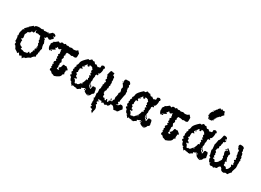

<svg xmlns="http://www.w3.org/2000/svg" viewBox="-27 -1604 3609 2656"><g transform="rotate(30 1777.5 -276.5)"><path d="M419.9 -497.6Q423.8 -497.6 423.8 -492.7Q431.6 -497.6 436 -497.6Q462.4 -485.4 464.4 -474.1V-455.1H460.4L448.2 -464.4H440.4L460.4 -436V-426.8Q428.2 -400.9 428.2 -393.6L407.7 -388.7Q396 -398.4 371.6 -407.7Q357.4 -379.4 351.1 -379.4Q343.3 -384.3 338.9 -384.3V-379.4Q363.3 -361.3 363.3 -356V-351.1L359.4 -341.8Q368.7 -341.8 379.4 -303.7Q379.4 -298.8 375.5 -289.6Q379.4 -254.4 391.6 -228Q383.3 -211.9 379.4 -181.2Q383.3 -171.9 383.3 -167L371.6 -157.2L375.5 -147.9V-133.8L367.2 -119.6V-114.7L371.6 -91.3Q339.4 -83 318.8 -43.9Q276.9 -28.3 262.2 -6.3Q227.1 -6.3 213.4 26.9Q200.2 -6.3 185.1 -6.3Q185.1 4.4 165 7.8Q144.5 -16.6 144.5 -24.9H140.6L120.1 -6.3Q120.1 -17.1 71.8 -43.9Q49.8 -96.2 31.2 -96.2L35.2 -128.9Q28.3 -128.9 15.1 -143.1L19 -152.8Q15.1 -185.1 15.1 -204.6V-209.5H6.8V-218.8Q8.3 -228 15.1 -228L10.7 -252V-275.4L26.9 -332Q40 -341.8 47.4 -341.8V-346.2H35.2V-351.1L75.7 -393.6H84L79.6 -402.8L136.2 -450.2Q137.7 -440.9 144.5 -440.9H148.4Q148.4 -469.2 221.7 -469.2Q237.3 -464.4 253.9 -464.4L278.3 -474.1Q278.3 -470.2 290.5 -460L318.8 -464.4H351.1V-474.1H359.4L355 -464.4Q359.4 -464.4 359.4 -460Q376.5 -460 411.6 -497.6ZM193.4 -412.6Q186 -365.2 176.8 -365.2L148.4 -370.1Q148.4 -341.8 104 -332Q104 -319.3 84 -285.2Q84 -272.9 91.8 -237.8Q89.4 -213.9 71.8 -213.9V-204.6Q78.6 -204.6 95.7 -195.3L91.8 -171.4Q95.7 -162.6 95.7 -157.2H91.8Q91.8 -122.6 140.6 -110.4V-105.5L136.2 -82H140.6Q170.4 -82 197.3 -67.9Q231.4 -77.1 237.8 -77.1Q237.8 -72.3 241.7 -72.3Q251.5 -105.5 257.8 -105.5H266.1V-91.3H282.2Q282.2 -112.3 298.3 -133.8V-138.7L294.4 -147.9Q307.6 -157.2 314.5 -157.2L302.7 -176.3Q302.7 -183.6 326.7 -199.7Q326.7 -247.1 306.6 -266.1Q310.5 -272.5 310.5 -289.6Q304.2 -289.6 294.4 -308.6Q298.3 -317.9 298.3 -322.8Q287.1 -342.8 282.2 -374.5Q259.3 -374.5 237.8 -384.3Q230.5 -379.4 221.7 -379.4H209.5Q203.6 -379.4 197.3 -393.6V-402.8L201.2 -412.6ZM316.4 -245.1Q324.2 -229 324.2 -201.2L317.4 -197.3Z M829.6 -460H842.3Q842.3 -453.1 868.2 -429.7V-386.2Q868.2 -355.5 851.1 -355.5Q843.8 -351.6 834 -351.6Q830.6 -351.6 808.1 -355.5L791 -347.2Q762.7 -355.5 752 -355.5H717.8L709 -325.2Q717.8 -323.7 717.8 -316.4L704.6 -299.3V-290.5L713.4 -277.3Q713.4 -259.8 700.2 -242.7L717.8 -203.6Q704.6 -186.5 704.6 -177.7L709 -160.2L704.6 -134.3Q713.4 -132.8 713.4 -125.5V-121.1Q704.6 -110.4 704.6 -103.5Q709 -95.2 709 -90.8L739.3 -94.7V-103.5Q726.1 -103.5 726.1 -112.3V-125.5Q747.6 -140.1 747.6 -151.4Q753.9 -190.4 765.1 -190.4L791 -186Q799.3 -190.4 803.7 -190.4Q846.7 -160.2 846.7 -147L825.2 -134.3L829.6 -125.5Q825.2 -101.6 825.2 -90.8Q834 -89.4 834 -82V-77.6Q812.5 -66.4 812.5 -60.1Q812.5 -15.1 717.8 13.7Q717.8 5.9 674.3 -3.9Q674.3 -8.8 648.4 -29.8L640.1 -25.4Q633.8 -25.4 627 -38.6V-55.7L635.7 -68.8Q635.7 -75.2 622.6 -82Q627 -94.7 631.3 -94.7Q622.6 -112.3 622.6 -125.5Q628.9 -125.5 635.7 -138.2Q622.6 -138.2 622.6 -147V-164.6L644.5 -186L627 -208Q633.8 -208 644.5 -225.1Q627 -225.1 627 -238.3L631.3 -247.1Q627 -247.1 627 -251.5Q635.7 -251.5 635.7 -260.3Q629.4 -260.3 622.6 -272.9Q622.6 -280.3 640.1 -299.3Q631.3 -313.5 631.3 -320.8H635.7Q627 -338.4 627 -351.6Q631.3 -359.9 631.3 -364.3L601.1 -342.8H588.4L570.8 -359.9H566.9Q563.5 -334 541 -334L562.5 -316.4Q547.9 -303.7 497.6 -281.7L502 -272.9Q502 -264.6 493.7 -264.6Q470.7 -264.6 459 -316.4Q459 -326.2 463.4 -334Q459 -341.8 459 -351.6Q463.9 -367.7 480.5 -381.8V-395Q497.6 -395 541 -434.1L570.8 -420.9Q570.8 -441.4 601.1 -446.8Q618.7 -438.5 627 -438.5Q627 -444.3 640.1 -451.2H648.4L661.6 -442.4H669.9Q679.7 -442.4 687.5 -446.8L709 -438.5Q735.4 -446.8 743.2 -446.8Q752 -446.8 773.4 -438.5Q829.6 -442.4 829.6 -460ZM511.2 -283.7H515.6Q523.9 -282.2 523.9 -274.9L515.6 -270.5H511.2Q502.4 -270.5 502.4 -279.3Z M1265.6 12.7 1269.5 -2.9 1246.1 -2.4 1250 12.7Q1193.8 -8.8 1193.8 -23.4L1197.8 -46.4Q1184.6 -55.2 1173.8 -55.2Q1145 -37.1 1129.9 -37.1L1133.8 -28.3V-14.6Q1117.2 -14.6 1094.2 8.3H1089.8Q1085.9 8.3 1085.9 3.4L1078.1 8.3H1069.8V-1L1062 3.4L1042 -1V3.4Q1028.8 -5.4 1018.1 -5.4H1010.3Q1010.3 8.3 1002 8.3H998Q998 -2.9 966.3 -30.8L974.1 -28.3L978 -37.1Q943.4 -37.1 934.1 -96.2Q918.5 -96.2 910.2 -114.3V-118.7Q910.2 -127.9 922.4 -127.9V-132.3L902.3 -159.7Q914.6 -177.2 914.6 -187Q906.2 -187 906.2 -195.8L909.7 -195.3L903.3 -205.6L906.2 -205.1Q907.7 -214.4 914.6 -214.4L910.2 -236.8Q910.2 -239.3 926.3 -259.3L911.6 -278.3L927.2 -267.1L918.5 -277.8Q935.5 -290 938.5 -332Q948.7 -366.7 1018.1 -427.2Q1031.2 -427.2 1038.1 -422.9L1065.9 -450.2L1094.2 -436.5Q1101.1 -440.9 1109.9 -440.9Q1129.9 -413.6 1138.2 -413.6L1157.7 -418.5Q1157.7 -412.1 1186 -395.5Q1198.7 -404.8 1206.1 -404.8Q1206.1 -400.4 1210 -400.4Q1210 -409.2 1221.7 -409.2V-436.5Q1221.7 -448.2 1253.9 -454.6Q1277.8 -443.8 1277.8 -436.5V-418.5Q1273.4 -418.5 1265.6 -413.6L1269.5 -404.8L1272 -413.1Q1269.5 -323.2 1233.9 -323.2V-318.4Q1245.6 -318.4 1245.6 -309.6L1247.6 -310.1Q1245.6 -295.9 1237.8 -295.9Q1230 -300.3 1225.6 -300.3Q1213.9 -285.6 1213.9 -277.8Q1213.9 -272.9 1217.8 -264.2Q1213.9 -232.9 1210 -223.1L1213.9 -200.7Q1206.1 -171.4 1206.1 -168.9L1245.6 -114.3Q1237.8 -112.8 1237.8 -105.5L1241.7 -82.5H1245.6Q1253.9 -82.5 1257.8 -127.9L1269.5 -137.2H1281.7Q1285.6 -137.2 1285.6 -132.3L1293.5 -137.2H1297.9Q1316.4 -137.2 1321.8 -73.7Q1325.7 -73.7 1325.7 -68.8Q1325.7 -43.5 1301.8 -37.1Q1293.5 -6.8 1265.6 12.7ZM1034.2 -46.4Q1042 -46.4 1042 -55.2Q1049.8 -50.8 1054.2 -50.8Q1075.2 -50.8 1094.2 -86.9L1102.1 -82.5L1122.1 -86.9V-91.8L1113.8 -105.5Q1133.8 -145 1133.8 -168.9Q1140.6 -173.3 1153.8 -173.3V-182.6L1146 -195.8L1153.8 -209.5V-223.1Q1142.1 -223.1 1142.1 -232.4Q1146 -241.2 1146 -246.1H1149.9L1157.7 -241.2V-250.5Q1157.7 -253.4 1138.2 -272.9V-277.8Q1149.9 -277.8 1149.9 -286.6Q1143.6 -286.6 1133.8 -304.7Q1133.8 -312.5 1142.1 -332Q1132.8 -332 1122.1 -355Q1111.8 -355 1102.1 -363.8H1078.1V-359.4Q1082 -350.6 1082 -345.7Q1072.3 -336.4 1065.9 -336.4Q1050.3 -336.4 1050.3 -359.4Q1040.5 -359.4 1026.4 -332Q1018.1 -330.6 1018.1 -323.2Q1023.9 -323.2 1030.3 -309.6Q1013.7 -300.3 1006.3 -300.3Q1006.3 -304.7 1002 -304.7L998 -295.9V-291.5L1014.2 -272.9V-264.2L994.1 -268.6L978 -250.5Q978 -246.1 982.4 -246.1L978 -223.1L982.4 -200.7Q976.1 -200.7 966.3 -182.6L982.4 -168.9Q982.4 -173.3 986.3 -173.3V-137.2Q1014.2 -128.9 1014.2 -118.7L990.7 -123L1014.2 -114.3Q1014.2 -105.5 1002 -105.5Q994.6 -109.9 990.2 -109.9L982.4 -96.2Q1003.4 -96.2 1018.1 -46.4ZM1011.2 -304.7 1025.9 -311 1014.6 -319.3 1008.3 -312ZM1103 -85.4 1108.4 -107.4 1119.6 -91.3V-88.4ZM1186.5 -28.3 1174.3 -36.1V-45.4L1191.4 -43ZM1263.2 12.7H1252.4L1249 -0.5L1266.1 -1ZM1235.4 -117.7 1206.1 -159.7 1205.6 -126.5 1213.4 -134.3ZM1236.3 -85.9 1231.4 -112.3 1213.9 -127.4 1208.5 -120.1Z M1385.3 -444.8Q1405.8 -440.4 1405.8 -436L1414.1 -440.4Q1421.4 -436 1430.2 -436V-418.5L1422.4 -405.3Q1441.4 -405.3 1455.1 -383.3V-370.1Q1455.1 -365.7 1450.7 -365.7L1459 -348.1Q1455.1 -323.7 1455.1 -313Q1463.4 -311.5 1463.4 -304.2L1459 -277.8Q1463.4 -270.5 1463.4 -255.9Q1455.1 -254.4 1455.1 -247.1V-238.3L1459 -216.3Q1455.1 -216.3 1446.8 -198.7L1450.7 -189.9V-181.2Q1439.9 -159.2 1434.6 -159.2L1438.5 -137.2L1434.6 -128.4Q1452.6 -110.8 1455.1 -110.8L1450.7 -88.9Q1455.1 -71.3 1467.3 -71.3L1475.6 -75.7Q1481.4 -75.7 1496.1 -49.3H1500Q1512.2 -53.7 1512.2 -58.1Q1508.3 -66.4 1508.3 -71.3L1516.6 -75.7H1520.5Q1528.8 -74.2 1528.8 -66.9V-53.7Q1537.1 -52.2 1537.1 -44.9Q1543.9 -49.3 1553.2 -49.3L1549.3 -58.1V-66.9Q1549.3 -74.2 1582 -88.9L1594.2 -80.1Q1594.2 -119.6 1610.8 -119.6L1606.4 -150.4V-163.6Q1612.8 -168.9 1618.7 -216.3L1614.7 -225.1V-229.5Q1628.4 -251.5 1630.9 -251.5Q1626 -285.6 1618.7 -295.4Q1618.7 -303.7 1627 -326.2Q1624 -339.4 1594.2 -378.9V-383.3H1602.5L1598.1 -414.1V-427.2Q1605 -444.8 1627 -444.8V-440.4L1635.3 -444.8H1668Q1673.8 -444.8 1692.4 -418.5V-405.3Q1692.4 -396.5 1684.6 -396.5Q1684.6 -392.1 1700.7 -370.1Q1700.7 -363.8 1688.5 -356.9L1696.8 -335Q1692.4 -326.2 1692.4 -321.8Q1698.2 -321.8 1705.1 -308.6V-286.6L1700.7 -277.8Q1709 -276.4 1709 -269Q1700.7 -245.1 1684.6 -146Q1688.5 -137.2 1688.5 -132.8Q1678.7 -124 1671.9 -124V-115.2L1688.5 -97.7V-93.3Q1688.5 -84.5 1676.3 -84.5V-75.7H1680.2Q1699.7 -75.7 1717.3 -106.4H1737.8Q1759.8 -106.4 1774.4 -62.5V-58.1Q1750 -33.2 1733.4 -5.4L1717.3 3.4Q1712.9 3.4 1712.9 -1Q1678.2 7.8 1668 7.8Q1642.6 -40.5 1623 -40.5Q1604.5 -40.5 1598.1 -44.9Q1598.1 -21.5 1569.8 -1L1544.9 -5.4Q1541 7.8 1520.5 7.8Q1506.3 -9.8 1491.7 -9.8Q1485.8 7.8 1479.5 7.8Q1463.4 -14.2 1463.4 -18.6Q1459 -18.6 1459 -14.2L1430.2 -18.6H1414.1L1418 3.4L1438.5 -1V3.4L1414.1 21V34.2Q1430.2 36.6 1430.2 47.4V51.8L1422.4 64.9V69.3Q1446.8 88.4 1446.8 126.5Q1435.1 169.9 1435.1 190.9Q1435.1 195.3 1435.5 198.7L1418 179.2Q1409.7 179.2 1409.7 170.4V144Q1378.4 144 1373 126.5V122.1Q1373 113.3 1385.3 113.3Q1385.3 106 1360.8 95.7Q1364.7 87.4 1364.7 82.5L1360.8 73.7L1364.7 64.9L1360.8 56.2Q1360.8 48.3 1364.3 21Q1356 21 1356 12.2Q1359.9 12.2 1359.9 7.8Q1347.7 7.8 1347.7 -1Q1353.5 -1 1359.9 -14.2Q1359.9 -30.8 1352.5 -80.1Q1360.8 -80.1 1360.8 -88.9V-115.2L1356.4 -146Q1363.8 -146 1369.1 -172.4Q1364.7 -180.7 1364.7 -185.5Q1373 -199.7 1373 -207.5Q1364.7 -207.5 1364.7 -216.3Q1377 -236.3 1377 -242.7Q1373 -251 1373 -255.9Q1377 -255.9 1385.3 -273.4Q1385.3 -285.2 1364.7 -295.4L1377 -326.2Q1371.1 -326.2 1364.7 -339.4V-361.3Q1352.5 -361.3 1352.5 -370.1Q1369.1 -440.4 1373 -440.4Q1377.4 -440.4 1385.3 -444.8ZM1584.5 -398.9H1596.7V-390.1H1584.5ZM1561.5 -115.2H1565.4Q1571.3 -115.2 1577.6 -102.1Q1577.6 -93.3 1569.8 -93.3Q1561.5 -93.3 1561.5 -102.1ZM1423.3 -15.1H1431.6V-6.3H1423.3ZM1659.7 -80.1V-75.7H1671.9V-84.5Q1664.1 -80.1 1659.7 -80.1Z M2154.3 12.7 2158.2 -2.9 2134.8 -2.4 2138.7 12.7Q2082.5 -8.8 2082.5 -23.4L2086.4 -46.4Q2073.2 -55.2 2062.5 -55.2Q2033.7 -37.1 2018.6 -37.1L2022.5 -28.3V-14.6Q2005.9 -14.6 1982.9 8.3H1978.5Q1974.6 8.3 1974.6 3.4L1966.8 8.3H1958.5V-1L1950.7 3.4L1930.7 -1V3.4Q1917.5 -5.4 1906.7 -5.4H1898.9Q1898.9 8.3 1890.6 8.3H1886.7Q1886.7 -2.9 1855 -30.8L1862.8 -28.3L1866.7 -37.1Q1832 -37.1 1822.8 -96.2Q1807.1 -96.2 1798.8 -114.3V-118.7Q1798.8 -127.9 1811 -127.9V-132.3L1791 -159.7Q1803.2 -177.2 1803.2 -187Q1794.9 -187 1794.9 -195.8L1798.3 -195.3L1792 -205.6L1794.9 -205.1Q1796.4 -214.4 1803.2 -214.4L1798.8 -236.8Q1798.8 -239.3 1814.9 -259.3L1800.3 -278.3L1815.9 -267.1L1807.1 -277.8Q1824.2 -290 1827.1 -332Q1837.4 -366.7 1906.7 -427.2Q1919.9 -427.2 1926.8 -422.9L1954.6 -450.2L1982.9 -436.5Q1989.7 -440.9 1998.5 -440.9Q2018.6 -413.6 2026.9 -413.6L2046.4 -418.5Q2046.4 -412.1 2074.7 -395.5Q2087.4 -404.8 2094.7 -404.8Q2094.7 -400.4 2098.6 -400.4Q2098.6 -409.2 2110.4 -409.2V-436.5Q2110.4 -448.2 2142.6 -454.6Q2166.5 -443.8 2166.5 -436.5V-418.5Q2162.1 -418.5 2154.3 -413.6L2158.2 -404.8L2160.6 -413.1Q2158.2 -323.2 2122.6 -323.2V-318.4Q2134.3 -318.4 2134.3 -309.6L2136.2 -310.1Q2134.3 -295.9 2126.5 -295.9Q2118.7 -300.3 2114.3 -300.3Q2102.5 -285.6 2102.5 -277.8Q2102.5 -272.9 2106.4 -264.2Q2102.5 -232.9 2098.6 -223.1L2102.5 -200.7Q2094.7 -171.4 2094.7 -168.9L2134.3 -114.3Q2126.5 -112.8 2126.5 -105.5L2130.4 -82.5H2134.3Q2142.6 -82.5 2146.5 -127.9L2158.2 -137.2H2170.4Q2174.3 -137.2 2174.3 -132.3L2182.1 -137.2H2186.5Q2205.1 -137.2 2210.4 -73.7Q2214.4 -73.7 2214.4 -68.8Q2214.4 -43.5 2190.4 -37.1Q2182.1 -6.8 2154.3 12.7ZM1922.9 -46.4Q1930.7 -46.4 1930.7 -55.2Q1938.5 -50.8 1942.9 -50.8Q1963.9 -50.8 1982.9 -86.9L1990.7 -82.5L2010.7 -86.9V-91.8L2002.4 -105.5Q2022.5 -145 2022.5 -168.9Q2029.3 -173.3 2042.5 -173.3V-182.6L2034.7 -195.8L2042.5 -209.5V-223.1Q2030.8 -223.1 2030.8 -232.4Q2034.7 -241.2 2034.7 -246.1H2038.6L2046.4 -241.2V-250.5Q2046.4 -253.4 2026.9 -272.9V-277.8Q2038.6 -277.8 2038.6 -286.6Q2032.2 -286.6 2022.5 -304.7Q2022.5 -312.5 2030.8 -332Q2021.5 -332 2010.7 -355Q2000.5 -355 1990.7 -363.8H1966.8V-359.4Q1970.7 -350.6 1970.7 -345.7Q1960.9 -336.4 1954.6 -336.4Q1939 -336.4 1939 -359.4Q1929.2 -359.4 1915 -332Q1906.7 -330.6 1906.7 -323.2Q1912.6 -323.2 1918.9 -309.6Q1902.3 -300.3 1895 -300.3Q1895 -304.7 1890.6 -304.7L1886.7 -295.9V-291.5L1902.8 -272.9V-264.2L1882.8 -268.6L1866.7 -250.5Q1866.7 -246.1 1871.1 -246.1L1866.7 -223.1L1871.1 -200.7Q1864.7 -200.7 1855 -182.6L1871.1 -168.9Q1871.1 -173.3 1875 -173.3V-137.2Q1902.8 -128.9 1902.8 -118.7L1879.4 -123L1902.8 -114.3Q1902.8 -105.5 1890.6 -105.5Q1883.3 -109.9 1878.9 -109.9L1871.1 -96.2Q1892.1 -96.2 1906.7 -46.4ZM1899.9 -304.7 1914.6 -311 1903.3 -319.3 1897 -312ZM1991.7 -85.4 1997.1 -107.4 2008.3 -91.3V-88.4ZM2075.2 -28.3 2063 -36.1V-45.4L2080.1 -43ZM2151.9 12.7H2141.1L2137.7 -0.5L2154.8 -1ZM2124 -117.7 2094.7 -159.7 2094.2 -126.5 2102.1 -134.3ZM2125 -85.9 2120.1 -112.3 2102.5 -127.4 2097.2 -120.1Z M2606.9 -460H2619.6Q2619.6 -453.1 2645.5 -429.7V-386.2Q2645.5 -355.5 2628.4 -355.5Q2621.1 -351.6 2611.3 -351.6Q2607.9 -351.6 2585.4 -355.5L2568.4 -347.2Q2540 -355.5 2529.3 -355.5H2495.1L2486.3 -325.2Q2495.1 -323.7 2495.1 -316.4L2481.9 -299.3V-290.5L2490.7 -277.3Q2490.7 -259.8 2477.5 -242.7L2495.1 -203.6Q2481.9 -186.5 2481.9 -177.7L2486.3 -160.2L2481.9 -134.3Q2490.7 -132.8 2490.7 -125.5V-121.1Q2481.9 -110.4 2481.9 -103.5Q2486.3 -95.2 2486.3 -90.8L2516.6 -94.7V-103.5Q2503.4 -103.5 2503.4 -112.3V-125.5Q2524.9 -140.1 2524.9 -151.4Q2531.2 -190.4 2542.5 -190.4L2568.4 -186Q2576.7 -190.4 2581.1 -190.4Q2624 -160.2 2624 -147L2602.5 -134.3L2606.9 -125.5Q2602.5 -101.6 2602.5 -90.8Q2611.3 -89.4 2611.3 -82V-77.6Q2589.8 -66.4 2589.8 -60.1Q2589.8 -15.1 2495.1 13.7Q2495.1 5.9 2451.7 -3.9Q2451.7 -8.8 2425.8 -29.8L2417.5 -25.4Q2411.1 -25.4 2404.3 -38.6V-55.7L2413.1 -68.8Q2413.1 -75.2 2399.9 -82Q2404.3 -94.7 2408.7 -94.7Q2399.9 -112.3 2399.9 -125.5Q2406.2 -125.5 2413.1 -138.2Q2399.9 -138.2 2399.9 -147V-164.6L2421.9 -186L2404.3 -208Q2411.1 -208 2421.9 -225.1Q2404.3 -225.1 2404.3 -238.3L2408.7 -247.1Q2404.3 -247.1 2404.3 -251.5Q2413.1 -251.5 2413.1 -260.3Q2406.7 -260.3 2399.9 -272.9Q2399.9 -280.3 2417.5 -299.3Q2408.7 -313.5 2408.7 -320.8H2413.1Q2404.3 -338.4 2404.3 -351.6Q2408.7 -359.9 2408.7 -364.3L2378.4 -342.8H2365.7L2348.1 -359.9H2344.2Q2340.8 -334 2318.4 -334L2339.8 -316.4Q2325.2 -303.7 2274.9 -281.7L2279.3 -272.9Q2279.3 -264.6 2271 -264.6Q2248 -264.6 2236.3 -316.4Q2236.3 -326.2 2240.7 -334Q2236.3 -341.8 2236.3 -351.6Q2241.2 -367.7 2257.8 -381.8V-395Q2274.9 -395 2318.4 -434.1L2348.1 -420.9Q2348.1 -441.4 2378.4 -446.8Q2396 -438.5 2404.3 -438.5Q2404.3 -444.3 2417.5 -451.2H2425.8L2439 -442.4H2447.3Q2457 -442.4 2464.8 -446.8L2486.3 -438.5Q2512.7 -446.8 2520.5 -446.8Q2529.3 -446.8 2550.8 -438.5Q2606.9 -442.4 2606.9 -460ZM2288.6 -283.7H2293Q2301.3 -282.2 2301.3 -274.9L2293 -270.5H2288.6Q2279.8 -270.5 2279.8 -279.3Z M3051.8 12.7 3055.7 -2.9 3032.2 -2.4 3036.1 12.7Q2980 -8.8 2980 -23.4L2983.9 -46.4Q2970.7 -55.2 2960 -55.2Q2931.2 -37.1 2916 -37.1L2919.9 -28.3V-14.6Q2903.3 -14.6 2880.4 8.3H2876Q2872.1 8.3 2872.1 3.4L2864.3 8.3H2856V-1L2848.1 3.4L2828.1 -1V3.4Q2814.9 -5.4 2804.2 -5.4H2796.4Q2796.4 8.3 2788.1 8.3H2784.2Q2784.2 -2.9 2752.4 -30.8L2760.3 -28.3L2764.2 -37.1Q2729.5 -37.1 2720.2 -96.2Q2704.6 -96.2 2696.3 -114.3V-118.7Q2696.3 -127.9 2708.5 -127.9V-132.3L2688.5 -159.7Q2700.7 -177.2 2700.7 -187Q2692.4 -187 2692.4 -195.8L2695.8 -195.3L2689.5 -205.6L2692.4 -205.1Q2693.8 -214.4 2700.7 -214.4L2696.3 -236.8Q2696.3 -239.3 2712.4 -259.3L2697.8 -278.3L2713.4 -267.1L2704.6 -277.8Q2721.7 -290 2724.6 -332Q2734.9 -366.7 2804.2 -427.2Q2817.4 -427.2 2824.2 -422.9L2852.1 -450.2L2880.4 -436.5Q2887.2 -440.9 2896 -440.9Q2916 -413.6 2924.3 -413.6L2943.8 -418.5Q2943.8 -412.1 2972.2 -395.5Q2984.9 -404.8 2992.2 -404.8Q2992.2 -400.4 2996.1 -400.4Q2996.1 -409.2 3007.8 -409.2V-436.5Q3007.8 -448.2 3040 -454.6Q3064 -443.8 3064 -436.5V-418.5Q3059.6 -418.5 3051.8 -413.6L3055.7 -404.8L3058.1 -413.1Q3055.7 -323.2 3020 -323.2V-318.4Q3031.7 -318.4 3031.7 -309.6L3033.7 -310.1Q3031.7 -295.9 3023.9 -295.9Q3016.1 -300.3 3011.7 -300.3Q3000 -285.6 3000 -277.8Q3000 -272.9 3003.9 -264.2Q3000 -232.9 2996.1 -223.1L3000 -200.7Q2992.2 -171.4 2992.2 -168.9L3031.7 -114.3Q3023.9 -112.8 3023.9 -105.5L3027.8 -82.5H3031.7Q3040 -82.5 3043.9 -127.9L3055.7 -137.2H3067.9Q3071.8 -137.2 3071.8 -132.3L3079.6 -137.2H3084Q3102.5 -137.2 3107.9 -73.7Q3111.8 -73.7 3111.8 -68.8Q3111.8 -43.5 3087.9 -37.1Q3079.6 -6.8 3051.8 12.7ZM2820.3 -46.4Q2828.1 -46.4 2828.1 -55.2Q2835.9 -50.8 2840.3 -50.8Q2861.3 -50.8 2880.4 -86.9L2888.2 -82.5L2908.2 -86.9V-91.8L2899.9 -105.5Q2919.9 -145 2919.9 -168.9Q2926.8 -173.3 2939.9 -173.3V-182.6L2932.1 -195.8L2939.9 -209.5V-223.1Q2928.2 -223.1 2928.2 -232.4Q2932.1 -241.2 2932.1 -246.1H2936L2943.8 -241.2V-250.5Q2943.8 -253.4 2924.3 -272.9V-277.8Q2936 -277.8 2936 -286.6Q2929.7 -286.6 2919.9 -304.7Q2919.9 -312.5 2928.2 -332Q2918.9 -332 2908.2 -355Q2897.9 -355 2888.2 -363.8H2864.3V-359.4Q2868.2 -350.6 2868.2 -345.7Q2858.4 -336.4 2852.1 -336.4Q2836.4 -336.4 2836.4 -359.4Q2826.7 -359.4 2812.5 -332Q2804.2 -330.6 2804.2 -323.2Q2810.1 -323.2 2816.4 -309.6Q2799.8 -300.3 2792.5 -300.3Q2792.5 -304.7 2788.1 -304.7L2784.2 -295.9V-291.5L2800.3 -272.9V-264.2L2780.3 -268.6L2764.2 -250.5Q2764.2 -246.1 2768.6 -246.1L2764.2 -223.1L2768.6 -200.7Q2762.2 -200.7 2752.4 -182.6L2768.6 -168.9Q2768.6 -173.3 2772.5 -173.3V-137.2Q2800.3 -128.9 2800.3 -118.7L2776.9 -123L2800.3 -114.3Q2800.3 -105.5 2788.1 -105.5Q2780.8 -109.9 2776.4 -109.9L2768.6 -96.2Q2789.6 -96.2 2804.2 -46.4ZM2797.4 -304.7 2812 -311 2800.8 -319.3 2794.4 -312ZM2889.2 -85.4 2894.5 -107.4 2905.8 -91.3V-88.4ZM2972.7 -28.3 2960.4 -36.1V-45.4L2977.5 -43ZM3049.3 12.7H3038.6L3035.2 -0.5L3052.2 -1ZM3021.5 -117.7 2992.2 -159.7 2991.7 -126.5 2999.5 -134.3ZM3022.5 -85.9 3017.6 -112.3 3000 -127.4 2994.6 -120.1ZM2969.7 -752.4H2972.7Q2987.8 -740.2 2991.7 -740.2Q3006.3 -743.7 3016.1 -743.7Q3020.5 -712.4 3035.2 -697.3V-691.4Q3021.5 -684.1 3005.4 -658.2Q3005.4 -648.9 2994.1 -643.1Q2988.8 -646 2985.8 -646Q2983.4 -635.7 2969.7 -621.6H2961.4Q2928.7 -564.5 2928.7 -554.2L2925.3 -557.6L2928.7 -547.9L2915 -541.5L2876.5 -539.1L2860.8 -547.9L2863.3 -554.2Q2857.9 -554.2 2857.9 -560.5Q2863.3 -560.5 2863.3 -566.4Q2844.2 -579.6 2844.2 -584.5V-590.8Q2844.2 -596.7 2852.5 -596.7V-600.1H2847.2V-612.3Q2863.8 -664.1 2885.3 -664.1V-669.9Q2874 -669.9 2874 -676.3Q2875 -682.1 2879.9 -682.1H2882.3L2887.7 -679.2Q2897.9 -706.5 2918 -718.8V-728Q2921.4 -728 2939.9 -749.5H2945.3L2956.1 -740.2H2964.4Q2964.4 -752.4 2969.7 -752.4ZM2876.5 -557.6 2872.1 -550.3 2876 -547.9 2879.4 -557.6ZM2935.5 -559.1H2938.5Q2943.4 -558.1 2943.4 -552.7L2938.5 -549.8H2935.5ZM2965.8 -619.1 2936 -560.1 2931.6 -561 2960.9 -617.7Z M3181.2 -454.1Q3231 -454.1 3231 -422.9Q3216.8 -420.4 3216.8 -409.2V-399.9H3237.8Q3237.8 -368.7 3209.5 -368.7V-359.9Q3212.9 -351.1 3212.9 -346.2Q3204.6 -346.2 3202.6 -310.1Q3206.1 -310.1 3206.1 -305.7Q3200.7 -305.7 3191.9 -287.6Q3191.9 -279.8 3198.7 -260.7Q3177.7 -252.9 3177.7 -229L3174.3 -206.5Q3188.5 -206.5 3195.3 -189Q3188.5 -187.5 3188.5 -179.7L3198.7 -161.6Q3196.3 -143.6 3191.9 -143.6Q3191.9 -126 3209.5 -126V-121.1H3198.7V-98.6H3220.2Q3224.6 -98.6 3241.2 -67.4Q3287.6 -86.4 3297.9 -121.1Q3304.2 -121.1 3315.4 -148.4L3312 -157.2V-166L3315.4 -175.3Q3306.6 -189 3301.3 -189L3305.2 -211.4V-215.8Q3291 -242.7 3291 -269.5Q3314.9 -287.6 3319.3 -287.6V-301.3Q3305.2 -301.3 3305.2 -310.1V-319.3L3308.6 -328.1Q3339.4 -310.1 3372.1 -274.4V-260.7Q3361.8 -246.1 3361.8 -238.3L3365.2 -220.2Q3361.8 -211.4 3361.8 -206.5Q3365.7 -206.5 3376 -166Q3380.9 -166 3386.2 -152.8Q3373 -152.8 3365.2 -143.6Q3366.7 -121.1 3376 -121.1L3372.1 -112.3V-98.6Q3372.1 -90.8 3390.1 -85.4L3397 -89.8Q3421.9 -78.6 3421.9 -63Q3454.6 -63 3471.2 -130.4Q3466.3 -130.4 3460.9 -143.6V-148.4Q3460.9 -157.2 3471.2 -157.2Q3478 -152.8 3481.9 -152.8Q3485.4 -161.6 3485.4 -166L3474.6 -184.1Q3478.5 -189.9 3478.5 -206.5Q3462.4 -215.3 3460.9 -224.6Q3470.2 -238.3 3481.9 -238.3Q3471.2 -257.8 3471.2 -269.5Q3478.5 -269.5 3478.5 -278.8Q3460.9 -285.2 3460.9 -310.1H3464.4Q3453.6 -342.3 3453.6 -346.2Q3457 -354 3457 -364.3Q3457 -376 3432.6 -386.7Q3432.6 -405.8 3418.5 -422.9Q3418.5 -446.8 3432.6 -454.1H3453.6Q3492.2 -454.1 3499.5 -427.2V-422.9Q3499.5 -418 3496.1 -418L3506.8 -391.1Q3502.9 -383.3 3502.9 -373V-368.7Q3524.4 -368.7 3524.4 -314.5Q3529.3 -314.5 3535.2 -301.3V-283.2L3531.2 -274.4Q3536.6 -274.4 3542 -260.7V-256.3L3535.2 -242.7Q3538.6 -219.2 3538.6 -215.8Q3538.6 -210.9 3535.2 -202.1L3538.6 -175.3V-143.6L3517.1 -76.2L3521 -67.4V-63Q3494.1 -36.1 3478.5 -8.8Q3465.8 -8.8 3446.8 -13.2Q3425.3 0 3421.9 0Q3374 0 3368.7 -35.6Q3351.1 -53.7 3343.8 -53.7Q3318.4 -41.5 3312 -13.2Q3306.2 -5.4 3269.5 0Q3266.1 8.8 3266.1 13.7L3245.1 0L3212.9 4.9Q3191.9 -6.3 3191.9 -22.5Q3195.3 -31.2 3195.3 -35.6H3188.5V-26.9H3177.7Q3156.2 -64 3156.2 -76.2L3160.2 -94.2Q3135.3 -103.5 3135.3 -112.3L3138.7 -121.1L3121.1 -189V-193.4L3127.9 -206.5Q3121.1 -263.2 3121.1 -283.2Q3127 -283.2 3138.7 -359.9Q3155.8 -359.9 3170.4 -445.3ZM3227.1 -416.5H3234.4V-407.7H3227.1ZM3296.9 -301.8H3307.6V-292.5Q3307.6 -283.7 3300.3 -283.7H3293.5Q3286.1 -283.7 3286.1 -292.5Z"/></g></svg>

Font: Truetypewriter PolyglOTT
Style: Regular
Weight: 400
Designer: Sergey Beatoff a.k.a. Sam_T
Version: Version 3.76